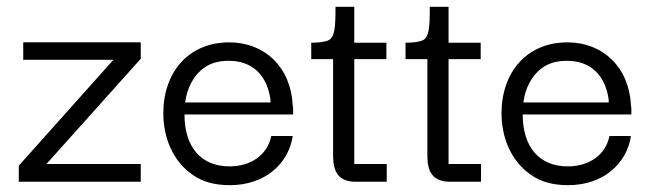

<svg xmlns="http://www.w3.org/2000/svg" viewBox="-20 -532 1911 562"><path d="M392 0V-52H116L392 -360V-408H48V-357H312L35 -47V0Z M653 10C754 10 824 -51 837 -134H774C763 -79 715 -45 652 -45C568 -45 520 -102 520 -197H838C838 -201 838 -206 838 -211C838 -216 838 -219 837 -222C832 -335 755 -408 651 -408C533 -408 458 -322 458 -200C458 -131 485 -61 543 -21C572 0 608 10 653 10ZM522 -232C527 -272 545 -312 581 -336C599 -348 622 -354 650 -354C711 -354 745 -321 761 -282C768 -263 772 -246 772 -232Z M1112 0V-52H1017V-359H1111V-407H1017V-512H962C962 -455 961 -421 939 -413C928 -409 912 -407 891 -407V-359H955V-75C955 -28 972 0 1021 0Z M1388 0V-52H1293V-359H1387V-407H1293V-512H1238C1238 -455 1237 -421 1215 -413C1204 -409 1188 -407 1167 -407V-359H1231V-75C1231 -28 1248 0 1297 0Z M1643 10C1744 10 1814 -51 1827 -134H1764C1753 -79 1705 -45 1642 -45C1558 -45 1510 -102 1510 -197H1828C1828 -201 1828 -206 1828 -211C1828 -216 1828 -219 1827 -222C1822 -335 1745 -408 1641 -408C1523 -408 1448 -322 1448 -200C1448 -131 1475 -61 1533 -21C1562 0 1598 10 1643 10ZM1512 -232C1517 -272 1535 -312 1571 -336C1589 -348 1612 -354 1640 -354C1701 -354 1735 -321 1751 -282C1758 -263 1762 -246 1762 -232Z"/></svg>

Font: OSH Darker Grotesque Medium
Style: Regular
Weight: 500
Designer: Gabriel Lam
Foundry: TypeRant
Version: Version 1.000;Glyphs 3.1.1 (3148)